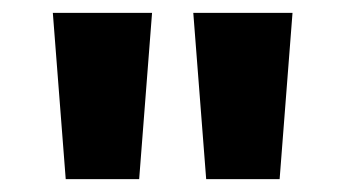

<svg xmlns="http://www.w3.org/2000/svg" viewBox="-20 -734 536 298"><path d="M216 -714 196 -456H82L62 -714ZM434 -714 414 -456H300L280 -714Z"/></svg>

Font: Noto Sans Myanmar ExtraBold
Style: Regular
Weight: 800
Designer: Monotype Design Team
Foundry: Monotype Imaging Inc.
Version: Version 2.107; ttfautohint (v1.8.4.7-5d5b)